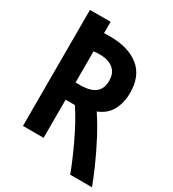

<svg xmlns="http://www.w3.org/2000/svg" viewBox="-209 -890 1002 1112"><g transform="rotate(30 292.0 -334.0)"><path d="M438 108Q426 75 407 30Q388 -15 364.5 -65Q341 -115 314.5 -164Q288 -213 260 -255Q257 -255 254 -255Q251 -255 249 -255H198V0H60V-776H198V-700Q209 -701 220 -701Q231 -701 240 -701Q359 -701 430.5 -645.5Q502 -590 502 -474Q502 -411 475.5 -360.5Q449 -310 388 -286Q430 -223 467.5 -151Q505 -79 535 -11Q565 57 584 108ZM198 -370H228Q276 -370 305.5 -382.5Q335 -395 348.5 -418.5Q362 -442 362 -475Q362 -512 346.5 -535Q331 -558 303.5 -569.5Q276 -581 240 -581Q233 -581 221 -580.5Q209 -580 198 -578Z"/></g></svg>

Font: Ubuntu Sans Mono
Style: Regular
Weight: 400
Monospace: yes
Designer: Dalton Maag Ltd
Foundry: Dalton Maag Ltd
Version: Version 1.006